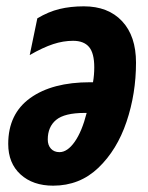

<svg xmlns="http://www.w3.org/2000/svg" viewBox="-20 -577 469 607"><path d="M6 -122Q6 -217 75.5 -267Q145 -317 265 -317H274Q278 -340 278 -364Q278 -409 261.5 -428.5Q245 -448 211 -448Q180 -448 148 -437.5Q116 -427 74 -403L98 -519Q133 -540 168 -548.5Q203 -557 245 -557Q322 -557 366 -510Q410 -463 410 -379Q410 -281 380 -192Q350 -103 291 -46.5Q232 10 148 10Q84 10 45 -25.5Q6 -61 6 -122ZM254 -220H248Q184 -220 157.5 -198Q131 -176 131 -136Q131 -118 141 -107Q151 -96 168 -96Q193 -96 216 -128.5Q239 -161 254 -220Z"/></svg>

Font: Noto Sans Display Ex Bold Cond
Style: Italic
Weight: 800
Width: 3
Italic angle: -12°
Designer: Monotype Design team
Foundry: Monotype Imaging Inc.
Version: Version 1.000